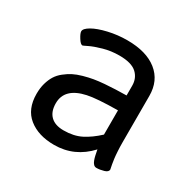

<svg xmlns="http://www.w3.org/2000/svg" viewBox="-101 -503 614 611"><g transform="rotate(30 206.0 -197.5)"><path d="M166.5 4.8Q108.6 4.8 72.9 -23.8Q37.3 -52.3 37.3 -108.6Q37.3 -129.6 42.2 -147Q47.2 -164.5 55.3 -177.6Q63.4 -190.6 76.7 -201.1Q90 -211.7 103.4 -218.6Q116.9 -225.5 135.9 -230.9Q155 -236.2 171.2 -239Q187.5 -241.8 209.9 -243.6Q232.3 -245.3 248.9 -245.9Q265.6 -246.5 288.1 -246.9V-282.6Q288.1 -310.7 268.7 -328.2Q249.3 -345.6 205.3 -345.6Q174.8 -345.6 147 -337.7Q119.3 -329.8 103.6 -322Q88 -314.3 86.8 -314.3Q79.7 -314.3 70.4 -329.4Q61 -344.4 61 -351.6Q61 -361.9 80.5 -373.2Q99.9 -384.5 133.6 -392.4Q167.3 -400.3 202.9 -400.3Q273.1 -400.3 312.3 -369Q351.6 -337.7 351.6 -281.8V-112.2Q351.6 -94.7 352.6 -78.9Q353.5 -63 354.9 -52.5Q356.3 -42 357.7 -34.3Q359.1 -26.6 360.1 -22Q361.1 -17.4 361.1 -17Q361.1 -7.5 346.8 -3.4Q332.5 0.8 319.9 0.8Q313.9 0.8 309.6 -3.6Q305.2 -7.9 302.4 -15.5Q299.6 -23 297.9 -30.5Q296.1 -38 294.5 -47.2Q294.1 -50.3 293.7 -51.9Q241.4 4.8 166.5 4.8ZM169.6 -50.3Q206.9 -50.3 233.8 -64Q260.8 -77.7 288.1 -103.1V-192.2Q210.5 -191.4 178 -184.3Q105.4 -168.8 105.4 -113Q105.4 -82.4 121.9 -66.4Q138.3 -50.3 169.6 -50.3Z"/></g></svg>

Font: Jaldi
Style: Regular
Weight: 400
Designer: Pablo Cosgaya and Nicolas Silva
Foundry: Omnibus-Type
Version: Version 1.001;PS 001.001;hotconv 1.0.70;makeotf.lib2.5.58329